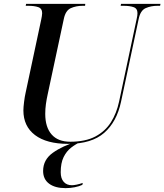

<svg xmlns="http://www.w3.org/2000/svg" viewBox="-20 -734 850 993"><path d="M332 10Q221 10 161 -35.5Q101 -81 101 -163Q101 -179 104.5 -207Q108 -235 112 -252L193 -632Q195 -640 196.5 -650.5Q198 -661 198 -666Q198 -690 178 -697Q158 -704 126 -704H113L115 -714H421L420 -704H407Q374 -704 346.5 -692Q319 -680 310 -636L227 -248Q221 -221 217.5 -196Q214 -171 214 -145Q214 -76 247 -38.5Q280 -1 343 -1Q422 -1 473 -28Q524 -55 553.5 -101.5Q583 -148 596 -209L687 -637Q689 -644 690 -652.5Q691 -661 691 -666Q691 -690 671 -697Q651 -704 619 -704H604L606 -714H810L808 -704H794Q761 -704 733.5 -692Q706 -680 697 -635L606 -208Q584 -104 519 -47Q454 10 332 10ZM319 239Q265 239 234 216Q203 193 203 150Q203 92 253.5 56Q304 20 379 -2H400Q372 11 348 29.5Q324 48 309 78.5Q294 109 294 157Q294 189 309.5 206.5Q325 224 352 224Q361 224 376 221Q391 218 408 212L406 222Q389 230 366 234.5Q343 239 319 239Z"/></svg>

Font: Noto Serif Display Medium
Style: Italic
Weight: 500
Italic angle: -12°
Designer: Monotype Design Team
Foundry: Monotype Imaging Inc.
Version: Version 2.009